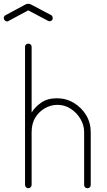

<svg xmlns="http://www.w3.org/2000/svg" viewBox="-64 -1000 566 1020"><path d="M86 0Q79 0 74 -5.5Q69 -11 69 -18V-751Q69 -759 74 -763.5Q79 -768 86 -768Q94 -768 99 -763.5Q104 -759 104 -751V-402Q121 -431 154.5 -454.5Q188 -478 238 -478Q287 -478 328 -453.5Q369 -429 393.5 -388.5Q418 -348 418 -298V-18Q418 -9 412.5 -4.5Q407 0 400 0Q394 0 388.5 -4.5Q383 -9 383 -18V-298Q383 -335 363.5 -368Q344 -401 312 -422Q280 -443 241 -443Q207 -443 175.5 -425.5Q144 -408 124 -376Q104 -344 104 -298V-18Q104 -11 99 -5.5Q94 0 86 0ZM-26 -886Q-33 -886 -38.5 -891.5Q-44 -897 -44 -905Q-44 -909 -41.5 -913Q-39 -917 -35 -919L69 -975Q77 -980 86 -980Q95 -980 103 -975L207 -920Q212 -918 214 -913Q216 -908 216 -903Q216 -896 211 -891.5Q206 -887 199 -887Q197 -887 194.5 -888Q192 -889 190 -890L86 -945L-18 -889Q-20 -888 -22 -887Q-24 -886 -26 -886Z"/></svg>

Font: Dosis ExtraLight
Style: Regular
Weight: 250
Designer: EdgarTolentino, PabloImpallari, IginoMarini
Foundry: EdgarTolentino, PabloImpallari, IginoMarini
Version: Version 3.001; ttfautohint (v1.8.2)